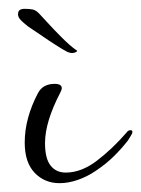

<svg xmlns="http://www.w3.org/2000/svg" viewBox="-20 -407 320 435"><path d="M115 8Q81 8 58.5 -15.5Q36 -39 36 -84Q36 -139 66 -196Q77 -217 104 -217Q120 -217 120 -207Q120 -204 117 -198Q82 -131 82 -83Q82 -48 94.5 -32Q107 -16 129 -16Q164 -16 199 -42.5Q234 -69 267 -107Q270 -112 276 -112Q280 -112 280 -108Q280 -105 276.5 -99.5Q273 -94 270 -89Q257 -72 239 -54Q221 -36 197 -20Q178 -7 156.5 0.5Q135 8 115 8ZM137 -288Q134 -288 120 -296.5Q106 -305 89.5 -316Q73 -327 60 -336Q47 -345 45 -346Q27 -360 23.5 -366Q20 -372 21 -376Q21 -387 36 -387Q47 -387 54 -385.5Q61 -384 68 -377Q71 -374 86.5 -357Q102 -340 120.5 -321.5Q139 -303 152 -294L155 -292Q154 -289 148 -287.5Q142 -286 137 -288Z"/></svg>

Font: Lavishly Yours
Style: Regular
Weight: 400
Designer: Robert E. Leuschke
Foundry: Robert E. Leuschke
Version: Version 1.010; ttfautohint (v1.8.3)